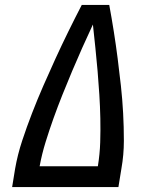

<svg xmlns="http://www.w3.org/2000/svg" viewBox="-20 -755 640 775"><path d="M29 0 41 -74Q51 -131 69.5 -187Q88 -243 109.5 -298.5Q131 -354 155 -409Q179 -464 204 -518.5Q229 -573 255.5 -627Q282 -681 310 -735H421Q431 -681 439.5 -627Q448 -573 455 -518.5Q462 -464 468 -409Q474 -354 477 -298.5Q480 -243 480 -186.5Q480 -130 470 -74L458 0ZM140 -84H375Q383 -133 384.5 -181Q386 -229 385 -277Q384 -325 381 -372.5Q378 -420 374 -467.5Q370 -515 365 -562Q360 -609 355 -656Q333 -609 312 -562Q291 -515 271 -467.5Q251 -420 232 -372.5Q213 -325 196 -277.5Q179 -230 164 -181.5Q149 -133 140 -84Z"/></svg>

Font: Iosevka Curly MdExObl
Style: Regular
Weight: 500
Width: 7
Italic angle: -9°
Monospace: yes
Designer: Belleve Invis
Foundry: Belleve Invis
Version: Version 11.1.0; ttfautohint (v1.8.3)